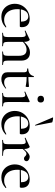

<svg xmlns="http://www.w3.org/2000/svg" viewBox="968 -1738 783 2758"><g transform="rotate(90 1359.0 -359.5)"><path d="M224 12Q162 12 120 -15.5Q78 -43 56.5 -87Q35 -131 35 -181Q35 -241 63.5 -289.5Q92 -338 141 -366.5Q190 -395 250 -395Q308 -395 339.5 -366Q371 -337 371 -281Q371 -268 368.5 -260.5Q366 -253 359 -253H290Q294 -313 274.5 -344Q255 -375 216 -375Q167 -375 139.5 -333Q112 -291 112 -220Q112 -163 130 -119.5Q148 -76 183 -52Q218 -28 268 -28Q301 -28 322.5 -37Q344 -46 367 -59Q369 -61 372.5 -56.5Q376 -52 374 -49Q338 -16 301 -2Q264 12 224 12ZM89 -252 88 -267 312 -271V-253Z M723 0Q720 0 720 -6Q720 -12 723 -12Q759 -12 770.5 -25.5Q782 -39 782 -81V-238Q782 -295 761 -322.5Q740 -350 694 -350Q659 -350 623.5 -329.5Q588 -309 563 -273L559 -285Q600 -341 643.5 -370Q687 -399 735 -399Q790 -399 820.5 -367Q851 -335 851 -276V-81Q851 -39 862.5 -25.5Q874 -12 911 -12Q914 -12 914 -6Q914 0 911 0Q892 0 868 -1Q844 -2 817 -2Q790 -2 765.5 -1Q741 0 723 0ZM454 0Q451 0 451 -6Q451 -12 454 -12Q490 -12 501.5 -25.5Q513 -39 513 -81V-276Q513 -308 505.5 -323Q498 -338 480 -338Q470 -338 457 -334.5Q444 -331 427 -324Q423 -322 421 -327.5Q419 -333 422 -335L545 -394Q549 -395 551 -395Q560 -395 571 -373Q582 -351 582 -310V-81Q582 -39 593.5 -25.5Q605 -12 642 -12Q645 -12 645 -6Q645 0 642 0Q623 0 599 -1Q575 -2 548 -2Q521 -2 496.5 -1Q472 0 454 0Z M1118 12Q1094 12 1071 4.5Q1048 -3 1033.5 -22Q1019 -41 1019 -73V-304Q1019 -327 1015 -339Q1011 -351 1000 -355Q989 -359 967 -359Q964 -359 964 -366.5Q964 -374 967 -374Q1011 -375 1038.5 -395.5Q1066 -416 1073 -452Q1074 -455 1081 -455Q1088 -455 1088 -452V-107Q1088 -66 1108.5 -47Q1129 -28 1165 -28Q1190 -28 1210.5 -37Q1231 -46 1244 -56Q1248 -59 1251.5 -54.5Q1255 -50 1251 -47Q1214 -16 1183 -2Q1152 12 1118 12ZM1221 -337Q1181 -346 1144 -349Q1107 -352 1066 -352V-375Q1106 -375 1143.5 -378Q1181 -381 1224 -385Q1227 -385 1229 -378Q1231 -371 1231 -362Q1231 -354 1228 -345Q1225 -336 1221 -337Z M1318 0Q1315 0 1315 -6Q1315 -12 1318 -12Q1354 -12 1366 -25.5Q1378 -39 1378 -81V-265Q1378 -300 1371 -316Q1364 -332 1346 -332Q1338 -332 1327.5 -329Q1317 -326 1303 -319Q1299 -318 1296.5 -323.5Q1294 -329 1298 -331L1434 -394Q1437 -395 1438 -395Q1441 -395 1444.5 -392Q1448 -389 1448 -385Q1448 -376 1447 -346Q1446 -316 1446 -267V-81Q1446 -39 1457.5 -25.5Q1469 -12 1506 -12Q1509 -12 1509 -6Q1509 0 1506 0Q1488 0 1463.5 -1Q1439 -2 1412 -2Q1385 -2 1361 -1Q1337 0 1318 0ZM1406 -507Q1383 -507 1369.5 -519.5Q1356 -532 1356 -555Q1356 -577 1369.5 -589Q1383 -601 1406 -601Q1428 -601 1440.5 -589Q1453 -577 1453 -555Q1453 -507 1406 -507Z M1763 12Q1701 12 1659 -15.5Q1617 -43 1595.5 -87Q1574 -131 1574 -181Q1574 -241 1602.5 -289.5Q1631 -338 1680 -366.5Q1729 -395 1789 -395Q1847 -395 1878.5 -366Q1910 -337 1910 -281Q1910 -268 1907.5 -260.5Q1905 -253 1898 -253H1829Q1833 -313 1813.5 -344Q1794 -375 1755 -375Q1706 -375 1678.5 -333Q1651 -291 1651 -220Q1651 -163 1669 -119.5Q1687 -76 1722 -52Q1757 -28 1807 -28Q1840 -28 1861.5 -37Q1883 -46 1906 -59Q1908 -61 1911.5 -56.5Q1915 -52 1913 -49Q1877 -16 1840 -2Q1803 12 1763 12ZM1628 -252 1627 -267 1851 -271V-253ZM1667 -727Q1666 -731 1676 -731Q1686 -731 1701 -728.5Q1716 -726 1727.5 -722.5Q1739 -719 1739 -716L1785 -476Q1786 -474 1781 -472.5Q1776 -471 1775 -474Z M2099 -271 2093 -282Q2131 -328 2156 -352Q2181 -376 2199 -385.5Q2217 -395 2233 -395Q2254 -395 2275 -382Q2296 -369 2296 -349Q2296 -334 2286 -323.5Q2276 -313 2259 -313Q2243 -313 2233.5 -322Q2224 -331 2214.5 -339.5Q2205 -348 2189 -348Q2181 -348 2171 -343Q2161 -338 2144.5 -321.5Q2128 -305 2099 -271ZM1993 0Q1990 0 1990 -6Q1990 -12 1993 -12Q2029 -12 2040.5 -25.5Q2052 -39 2052 -81V-276Q2052 -308 2044.5 -323Q2037 -338 2019 -338Q2009 -338 1996 -334.5Q1983 -331 1966 -324Q1962 -322 1960 -327.5Q1958 -333 1961 -335L2084 -394Q2088 -395 2090 -395Q2099 -395 2110 -373Q2121 -351 2121 -310V-81Q2121 -53 2128.5 -38Q2136 -23 2156.5 -17.5Q2177 -12 2216 -12Q2219 -12 2219 -6Q2219 0 2216 0Q2190 0 2157 -1Q2124 -2 2087 -2Q2060 -2 2035.5 -1Q2011 0 1993 0Z M2531 12Q2469 12 2427 -15.5Q2385 -43 2363.5 -87Q2342 -131 2342 -181Q2342 -241 2370.5 -289.5Q2399 -338 2448 -366.5Q2497 -395 2557 -395Q2615 -395 2646.5 -366Q2678 -337 2678 -281Q2678 -268 2675.5 -260.5Q2673 -253 2666 -253H2597Q2601 -313 2581.5 -344Q2562 -375 2523 -375Q2474 -375 2446.5 -333Q2419 -291 2419 -220Q2419 -163 2437 -119.5Q2455 -76 2490 -52Q2525 -28 2575 -28Q2608 -28 2629.5 -37Q2651 -46 2674 -59Q2676 -61 2679.5 -56.5Q2683 -52 2681 -49Q2645 -16 2608 -2Q2571 12 2531 12ZM2396 -252 2395 -267 2619 -271V-253Z"/></g></svg>

Font: Cormorant Infant Light Medium
Style: Regular
Weight: 500
Version: Version 4.001